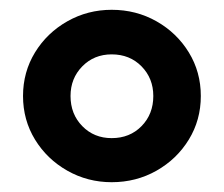

<svg xmlns="http://www.w3.org/2000/svg" viewBox="-20 -730 457 392"><path d="M27 -534Q27 -583 51.5 -623Q76 -663 117.5 -686.5Q159 -710 208 -710Q258 -710 299.5 -686.5Q341 -663 365.5 -623Q390 -583 390 -534Q390 -485 365.5 -445Q341 -405 299.5 -381.5Q258 -358 208 -358Q159 -358 117.5 -381.5Q76 -405 51.5 -445Q27 -485 27 -534ZM293 -534Q293 -570 269 -594.5Q245 -619 208 -619Q172 -619 148 -594.5Q124 -570 124 -534Q124 -497 148 -472.5Q172 -448 208 -448Q245 -448 269 -472.5Q293 -497 293 -534Z"/></svg>

Font: CMG Sans ExtraBold
Style: Regular
Weight: 800
Designer: Julieta Ulanovsky
Foundry: Julieta Ulanovsky
Version: Version 7.200